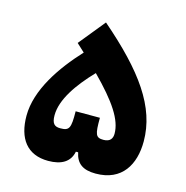

<svg xmlns="http://www.w3.org/2000/svg" viewBox="-95 -704 775 799"><g transform="rotate(15 293.0 -304.5)"><path d="M181.2 4.9C237.8 4.9 274.4 -16.1 283.2 -62H293C302.2 -16.6 329.6 4.9 385.7 4.9C499.5 4.9 544.9 -77.1 544.9 -175.8C544.9 -324.2 450.2 -454.1 265.1 -613.8L173.3 -501C185.5 -489.7 196.8 -479 208 -468.8C124.5 -378.9 45.9 -264.6 45.9 -153.8C45.9 -56.2 89.8 4.9 181.2 4.9ZM278.8 -399.4C375 -302.2 419.4 -235.4 419.4 -175.8C419.4 -155.8 410.2 -139.2 380.9 -139.2C347.2 -139.2 342.8 -152.3 343.3 -224.1H238.8C239.7 -150.4 233.9 -139.2 194.8 -139.2C171.9 -139.2 158.2 -147.9 158.2 -185.5C158.2 -253.4 211.4 -329.1 278.8 -399.4Z"/></g></svg>

Font: Cascadia Mono NF
Style: Bold
Weight: 700
Monospace: yes
Designer: Aaron Bell
Foundry: Saja Typeworks
Version: Version 2404.023